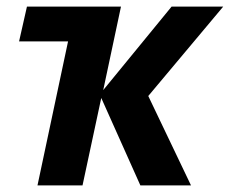

<svg xmlns="http://www.w3.org/2000/svg" viewBox="-20 -564 699 584"><path d="M187 -438H38L62 -544H348L294 -290L502 -544H659L431 -272L561 0H407L288 -266L231 0H94Z"/></svg>

Font: Noto Sans Display
Style: Bold Italic
Weight: 700
Italic angle: -12°
Designer: Monotype Design team
Foundry: Monotype Imaging Inc.
Version: Version 1.000